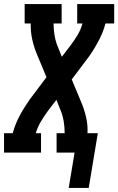

<svg xmlns="http://www.w3.org/2000/svg" viewBox="-38 -755 585 950"><path d="M302 175 331 0H242V-96H282Q282 -128 276.5 -158.5Q271 -189 259 -216L241 -261L199 -206Q180 -180 164 -153Q148 -126 139 -96H165V0H-18V-96H25Q36 -137 56.5 -177Q77 -217 103 -253V-254Q104 -257 106 -259Q108 -261 110 -264L192 -373L147 -481Q131 -518 122 -557.5Q113 -597 114 -639H84V-735H267V-639H227Q227 -607 232.5 -576.5Q238 -546 250 -519L268 -474L310 -529Q330 -555 346 -582Q362 -609 370 -639H344V-735H527V-639H484Q473 -598 452.5 -558Q432 -518 407 -482L406 -481Q405 -478 403 -476Q401 -474 399 -471L317 -362L362 -254Q378 -217 387.5 -177.5Q397 -138 395 -96H446L401 175Z"/></svg>

Font: Iosevka Curly Slab
Style: Bold Italic
Weight: 700
Italic angle: -9°
Monospace: yes
Designer: Belleve Invis
Foundry: Belleve Invis
Version: Version 22.1.2; ttfautohint (v1.8.4)